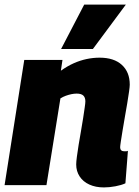

<svg xmlns="http://www.w3.org/2000/svg" viewBox="-22 -809 607 839"><path d="M84 -547H251L244 -500Q272 -520 300 -532.5Q328 -545 356.5 -551Q385 -557 413 -557Q476 -557 510.5 -525.5Q545 -494 545 -439Q545 -431 542 -409Q539 -387 534 -357.5Q529 -328 523.5 -297Q518 -266 513.5 -238Q509 -210 506 -190.5Q503 -171 503 -165Q503 -157 507.5 -152.5Q512 -148 520 -148Q524 -148 529 -148Q534 -148 537 -150L526 -8Q509 0 482.5 5Q456 10 432 10Q396 10 368.5 -2.5Q341 -15 326 -38Q311 -61 311 -90Q311 -102 314 -124.5Q317 -147 321.5 -175.5Q326 -204 331.5 -234Q337 -264 341 -291Q345 -318 348 -338Q351 -358 351 -366Q351 -383 342 -391.5Q333 -400 313 -400Q302 -400 290 -397.5Q278 -395 265.5 -390.5Q253 -386 242 -379L181 0H-2ZM245 -595 346 -789H528L384 -595Z"/></svg>

Font: Georama ExtraBold
Style: Italic
Weight: 800
Italic angle: -9°
Version: Version 1.001